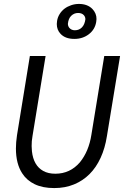

<svg xmlns="http://www.w3.org/2000/svg" viewBox="-20 -945 631 977"><path d="M256 12Q197.5 12 156.8 -7.5Q116 -27 93 -63Q61 -112 61 -189.5Q61 -220.5 66.5 -257L132 -660H212L145.5 -253.5Q140.5 -225.5 141 -201.5L142.5 -175Q146.5 -139 160.8 -114Q175 -89 200.2 -75Q225.5 -61 261.5 -61Q336.5 -61 386.5 -119Q432 -175 445 -259L510.5 -660H591L524 -252Q514.5 -191 492 -142Q469.5 -93 435.5 -59Q401.5 -25 356.2 -6.5Q311 12 256 12ZM358.5 -747Q312 -747 288 -773Q269 -793 269 -823L270.5 -839Q273.5 -857.5 283.5 -873.5Q293.5 -889.5 308.2 -900.8Q323 -912 342.2 -918.5Q361.5 -925 381.5 -925Q425.5 -925 450.5 -899Q471.5 -876.5 471 -848L469.5 -833Q463 -794.5 432 -770.8Q401 -747 358.5 -747ZM361 -791Q382.5 -791 396.8 -805.5Q411 -820 414.5 -847Q414.5 -859 406.5 -868Q396 -879 377.5 -879Q357.5 -879 342.8 -865Q328 -851 325.5 -824Q325.5 -812 333 -803Q343.5 -791 361 -791Z"/></svg>

Font: Lucymar Sans
Style: Italic
Weight: 400
Italic angle: -10°
Foundry: The League of Moveable Type (original font) / Main changes by Cristiano Sobral with portions from Mirco Monsees
Version: Version 2.00;August 30, 2020;FontCreator 13.0.0.2681 64-bit